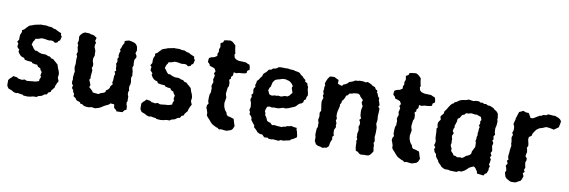

<svg xmlns="http://www.w3.org/2000/svg" viewBox="-49 -999 4089 1379"><g transform="rotate(10 1995.5 -309.5)"><path d="M75 1 55 -10 33 -18 22 -34 20 -45V-78L31 -92L40 -99L51 -112L79 -108L91 -100L101 -99L117 -96L136 -102L153 -95L184 -98L189 -99L210 -100L223 -103L240 -109V-120L249 -142L242 -149L247 -176L233 -194L234 -200L214 -209L206 -222L189 -223L168 -228L165 -235L130 -238L112 -242L105 -254L88 -259L77 -266L65 -280L57 -294L61 -305L44 -323V-338L47 -348L36 -360L47 -377V-400L49 -415L58 -435L55 -447L71 -456L83 -470L93 -479L98 -486L112 -492L125 -496L140 -502L155 -505L185 -511L194 -510L222 -511L239 -507L261 -506L281 -497L292 -496L308 -487L336 -475L337 -461L345 -452L338 -423L326 -415L321 -405L304 -399L290 -409L278 -411L259 -409H253L226 -414L205 -415L186 -408L173 -405L162 -404L157 -392L149 -381L142 -358L153 -345L162 -331L175 -319L187 -320L204 -311L226 -305H253L276 -296H285L299 -284L312 -282L324 -271L335 -262L350 -248L355 -232L359 -220L365 -208L371 -186L370 -170L368 -157L378 -132L369 -116L361 -97L357 -80L352 -75L337 -56V-48L319 -39L311 -24L297 -22L277 -8L267 -5L254 -2L241 7H222L214 8L199 12L177 15L147 13L138 7L124 6L104 2L91 5Z M622 15 603 14 586 10 574 1 561 0 554 -11 532 -18 523 -26 519 -34 502 -45 504 -61 493 -77V-86L481 -101L485 -121L476 -131L474 -148L477 -161L475 -178L478 -208L481 -220L476 -237L474 -256L477 -274V-286L476 -304L477 -319L478 -332L471 -345L477 -363L474 -381L470 -397L472 -412L465 -423L470 -446L468 -474L474 -486L485 -498L492 -504L505 -510L537 -509L550 -504L563 -503L574 -499L593 -486L586 -462L595 -452L590 -433V-417L596 -405L601 -389L600 -376L602 -360L597 -345L594 -335L595 -316L602 -297V-281L596 -267L603 -252L602 -235L599 -207L601 -194L593 -180L600 -166L608 -144L602 -129L618 -115L629 -104L633 -96L643 -94L676 -91L688 -99L711 -107L723 -114L724 -126L738 -135L748 -148L750 -160L765 -179L759 -190L763 -206L764 -236L769 -255L762 -270L772 -279L767 -298L768 -310L763 -328L770 -344L766 -365L774 -377L770 -388L773 -409L779 -422L773 -433L780 -447L786 -466L796 -483V-499L807 -503L827 -508L849 -504L865 -499L875 -494L884 -484L890 -473L894 -448L887 -426L898 -408V-396L888 -379L887 -370V-354L889 -336L883 -322L887 -304L890 -294L891 -274L893 -263L887 -250L888 -235L891 -218L890 -199L885 -187V-168L889 -154L884 -144V-125L890 -111V-92L891 -77L886 -68L888 -51L892 -41L894 -16L878 -7L869 7L855 8L824 9L822 2L804 -13L800 -38L773 -40L763 -30L738 -18L724 -10L711 -1L697 6L683 10L669 14L643 10Z M1046 1 1026 -10 1004 -18 993 -34 991 -45V-78L1002 -92L1011 -99L1022 -112L1050 -108L1062 -100L1072 -99L1088 -96L1107 -102L1124 -95L1155 -98L1160 -99L1181 -100L1194 -103L1211 -109V-120L1220 -142L1213 -149L1218 -176L1204 -194L1205 -200L1185 -209L1177 -222L1160 -223L1139 -228L1136 -235L1101 -238L1083 -242L1076 -254L1059 -259L1048 -266L1036 -280L1028 -294L1032 -305L1015 -323V-338L1018 -348L1007 -360L1018 -377V-400L1020 -415L1029 -435L1026 -447L1042 -456L1054 -470L1064 -479L1069 -486L1083 -492L1096 -496L1111 -502L1126 -505L1156 -511L1165 -510L1193 -511L1210 -507L1232 -506L1252 -497L1263 -496L1279 -487L1307 -475L1308 -461L1316 -452L1309 -423L1297 -415L1292 -405L1275 -399L1261 -409L1249 -411L1230 -409H1224L1197 -414L1176 -415L1157 -408L1144 -405L1133 -404L1128 -392L1120 -381L1113 -358L1124 -345L1133 -331L1146 -319L1158 -320L1175 -311L1197 -305H1224L1247 -296H1256L1270 -284L1283 -282L1295 -271L1306 -262L1321 -248L1326 -232L1330 -220L1336 -208L1342 -186L1341 -170L1339 -157L1349 -132L1340 -116L1332 -97L1328 -80L1323 -75L1308 -56V-48L1290 -39L1282 -24L1268 -22L1248 -8L1238 -5L1225 -2L1212 7H1193L1185 8L1170 12L1148 15L1118 13L1109 7L1095 6L1075 2L1062 5Z M1573 9 1559 -1 1550 -3 1519 -19 1508 -30 1505 -33 1489 -52 1479 -62 1469 -76V-94L1462 -116L1456 -130L1458 -148L1467 -163L1461 -177V-206L1463 -229L1469 -242V-258L1470 -273L1465 -289L1469 -305L1474 -317L1469 -339L1472 -348L1476 -368L1467 -381L1476 -398L1465 -417L1447 -424L1428 -430L1425 -441L1410 -455L1412 -480L1415 -485L1429 -492L1451 -497L1469 -509L1468 -526L1475 -540L1473 -557L1480 -576L1476 -603L1494 -613L1498 -627L1514 -631L1545 -634L1559 -628L1570 -619L1584 -605L1587 -580L1591 -559L1594 -549L1589 -539L1595 -517L1608 -507L1627 -501L1652 -500L1678 -499L1693 -492L1707 -487L1712 -474L1715 -452L1699 -440L1698 -425L1687 -420L1665 -417L1644 -416L1623 -410L1606 -414L1604 -390L1592 -377L1594 -366L1583 -355L1589 -333V-310L1582 -297L1579 -272L1577 -254L1579 -244L1585 -226L1583 -215L1578 -185L1581 -161L1588 -143L1592 -135L1605 -119L1608 -107L1618 -96L1631 -94L1645 -90L1663 -84L1668 -68L1672 -54L1679 -34L1669 -11L1658 -1L1627 9L1611 8L1586 5Z M1934 13 1929 7 1902 8 1892 -2 1886 -9 1868 -10 1849 -19 1837 -33 1830 -40 1818 -50 1817 -65 1806 -76 1800 -85 1789 -99V-114L1782 -125L1769 -138L1771 -153L1763 -166L1769 -191L1766 -218L1757 -243L1764 -263L1759 -278L1770 -289L1767 -310V-322L1778 -340L1773 -349L1779 -368L1780 -381L1791 -392L1801 -408L1812 -422L1815 -434L1820 -443L1836 -456L1843 -465L1851 -476L1868 -479L1879 -489L1899 -493L1908 -498L1918 -506L1936 -508L1966 -507L1984 -508L2001 -505L2021 -504H2026L2038 -500L2062 -496L2074 -491L2085 -479L2099 -470L2108 -459L2122 -449L2123 -436L2140 -428L2144 -412L2150 -403V-387L2156 -362L2159 -343L2152 -330L2149 -312L2138 -304L2135 -289L2126 -279L2113 -275L2099 -264L2089 -252L2076 -244L2070 -242L2049 -233L2035 -227L2012 -222L2005 -225L1988 -221L1970 -215L1957 -214L1936 -215L1918 -212L1904 -216L1886 -212L1878 -194L1875 -177L1881 -164V-151L1891 -137L1898 -123L1902 -112L1916 -105L1928 -102L1940 -90L1945 -88L1958 -91L1980 -88L2014 -86L2020 -90L2042 -94L2048 -99L2070 -102L2077 -106L2101 -101L2121 -99V-87L2127 -73L2134 -40L2132 -31L2110 -17L2094 -10L2088 -2L2062 3L2042 8L2023 7L2007 15L1997 14L1964 11L1961 14ZM1899 -297H1908L1928 -302L1936 -300L1948 -304L1971 -301L1985 -306L1998 -310H2016L2029 -319L2035 -327L2047 -342L2037 -370L2036 -380L2041 -389L2032 -403L2019 -415L2008 -422L1998 -424L1981 -429L1960 -428L1936 -420L1928 -419L1908 -411L1901 -402L1894 -393L1890 -378L1886 -358L1878 -349L1872 -328L1877 -320L1884 -303Z M2279 -487 2290 -501 2295 -505 2324 -506 2344 -496 2357 -490V-462L2388 -452L2397 -464L2411 -469L2425 -478L2435 -489L2451 -494L2463 -499L2476 -507L2497 -508L2505 -511H2533L2553 -507L2565 -512L2577 -508L2597 -498L2606 -491L2623 -485L2632 -470L2645 -463L2644 -447L2651 -442L2656 -424L2667 -412V-395L2672 -384L2678 -362L2671 -351L2682 -338V-323L2680 -289V-274L2682 -265L2681 -247L2678 -228L2682 -214L2686 -200V-182V-167L2685 -148L2683 -132L2686 -118L2689 -102L2683 -89L2689 -70L2688 -58L2693 -29L2685 -16L2674 -2L2664 6L2650 8H2628L2607 10L2590 3L2585 -5L2567 -11L2562 -34L2561 -52V-67L2558 -81L2563 -95L2557 -106V-121L2556 -136L2560 -151L2561 -165L2556 -185L2562 -198V-217L2553 -234L2564 -246L2556 -265L2554 -293V-306L2557 -322L2560 -335L2553 -347L2548 -361L2554 -378L2530 -402L2528 -409L2513 -418L2485 -416L2467 -410L2452 -408L2439 -392L2430 -389L2425 -373L2417 -358L2407 -346L2405 -330L2397 -319L2399 -308L2395 -292L2388 -261L2387 -244V-234L2393 -214L2388 -201L2396 -181L2394 -164L2398 -155L2387 -132V-123L2388 -105L2393 -92L2383 -80L2386 -62L2382 -54L2375 -36L2371 -11L2368 -7L2355 5H2345L2328 10L2309 4L2294 2L2275 -8L2274 -14L2265 -28V-58L2261 -72V-86L2262 -107L2263 -121L2269 -132L2268 -150L2269 -162L2262 -182L2264 -193L2267 -210L2265 -223L2264 -236L2272 -251L2269 -273L2267 -285L2265 -302L2264 -318L2267 -329L2272 -345L2265 -360L2269 -372L2262 -394L2266 -404L2265 -422L2269 -435L2264 -449L2269 -464Z M2925 9 2911 -1 2902 -3 2871 -19 2860 -30 2857 -33 2841 -52 2831 -62 2821 -76V-94L2814 -116L2808 -130L2810 -148L2819 -163L2813 -177V-206L2815 -229L2821 -242V-258L2822 -273L2817 -289L2821 -305L2826 -317L2821 -339L2824 -348L2828 -368L2819 -381L2828 -398L2817 -417L2799 -424L2780 -430L2777 -441L2762 -455L2764 -480L2767 -485L2781 -492L2803 -497L2821 -509L2820 -526L2827 -540L2825 -557L2832 -576L2828 -603L2846 -613L2850 -627L2866 -631L2897 -634L2911 -628L2922 -619L2936 -605L2939 -580L2943 -559L2946 -549L2941 -539L2947 -517L2960 -507L2979 -501L3004 -500L3030 -499L3045 -492L3059 -487L3064 -474L3067 -452L3051 -440L3050 -425L3039 -420L3017 -417L2996 -416L2975 -410L2958 -414L2956 -390L2944 -377L2946 -366L2935 -355L2941 -333V-310L2934 -297L2931 -272L2929 -254L2931 -244L2937 -226L2935 -215L2930 -185L2933 -161L2940 -143L2944 -135L2957 -119L2960 -107L2970 -96L2983 -94L2997 -90L3015 -84L3020 -68L3024 -54L3031 -34L3021 -11L3010 -1L2979 9L2963 8L2938 5Z M3305 13H3286L3256 12L3245 8L3222 9L3212 6L3193 -4L3183 -16L3166 -32L3160 -46L3149 -59L3141 -72L3138 -88L3126 -100L3119 -121L3125 -135L3114 -148L3120 -169V-181L3115 -200L3114 -217L3113 -247L3110 -270L3117 -277L3112 -300L3115 -317L3129 -337L3123 -358L3131 -370L3143 -384L3144 -399L3153 -411L3160 -421L3166 -432L3178 -450L3188 -462L3202 -470L3204 -476L3222 -484L3238 -496L3257 -503L3284 -507L3302 -514L3337 -509L3356 -514H3378L3388 -507L3402 -509L3418 -502L3430 -504L3445 -496H3460L3488 -484L3498 -474L3511 -467L3525 -451L3530 -422L3529 -408L3533 -396L3531 -366L3526 -345V-329L3527 -315L3532 -298L3523 -285L3527 -263L3520 -254L3530 -237L3525 -213L3528 -201L3532 -179L3523 -163L3532 -148L3524 -128L3533 -120L3530 -95L3526 -81L3535 -66L3529 -54L3530 -41L3521 -16L3508 -8L3501 5L3469 1L3452 -1L3450 -14L3434 -38L3422 -47L3406 -41L3389 -32L3378 -21L3363 -8L3339 5L3321 4ZM3290 -91 3316 -95 3326 -92 3341 -101 3353 -112 3366 -117 3377 -123 3387 -134 3389 -151 3393 -159 3403 -179 3407 -186 3406 -220 3401 -228 3405 -246V-261L3409 -272L3407 -288L3410 -301V-319L3414 -334L3406 -341L3413 -361L3410 -373L3417 -385L3410 -406L3392 -412L3378 -417L3366 -416L3338 -420L3319 -415L3300 -414L3292 -403L3275 -396L3268 -385L3262 -374L3248 -365L3245 -340L3240 -325L3235 -311L3237 -299L3232 -291L3228 -272L3238 -257L3228 -236L3234 -213L3233 -199L3235 -188L3231 -169L3237 -155L3242 -145L3241 -132L3244 -125L3260 -109L3262 -101L3283 -97Z M3700 15 3684 7 3675 2 3666 -4 3657 -15 3649 -44 3656 -58 3652 -78 3646 -92 3657 -110 3648 -130 3658 -138 3652 -157 3653 -175 3655 -190 3656 -210 3658 -223 3661 -241 3657 -255V-271L3654 -288L3652 -301L3659 -319L3651 -333L3658 -352V-368L3657 -380L3649 -397L3652 -411L3658 -432V-443L3662 -450L3665 -461L3674 -489L3684 -493L3702 -502L3726 -494H3741L3745 -491L3762 -461H3778L3793 -469L3809 -479L3825 -488L3837 -490L3848 -498L3871 -500L3881 -508H3891L3916 -506H3934L3960 -496L3972 -488L3982 -475L3979 -456L3974 -431L3965 -424L3948 -412L3942 -407L3909 -414L3885 -416L3872 -411L3859 -405L3841 -400L3835 -397L3819 -386L3808 -372L3804 -365L3796 -354L3792 -336L3774 -324L3772 -307L3779 -276L3781 -262L3773 -244L3777 -234L3780 -215L3776 -199L3774 -184L3786 -170V-155L3780 -139L3783 -121L3787 -103L3780 -85L3788 -73L3776 -60L3785 -40L3776 -14L3768 -2L3758 1L3740 12L3728 15Z"/></g></svg>

Font: Winky Rough Medium
Style: Regular
Weight: 500
Designer: Simon Atzbach
Foundry: typofactur
Version: Version 1.206; ttfautohint (v1.8.4.7-5d5b)